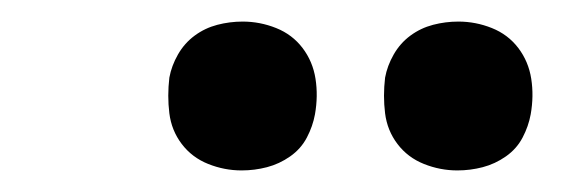

<svg xmlns="http://www.w3.org/2000/svg" viewBox="-20 -759 540 178"><path d="M404 -601Q388 -601 373 -607Q358 -613 348.5 -625.5Q339 -638 337 -654Q335 -670 337 -687Q339 -698 345 -708.5Q351 -719 360.5 -726Q370 -733 381.5 -736Q393 -739 405 -739Q421 -739 436 -733Q451 -727 460.5 -714.5Q470 -702 472.5 -686Q475 -670 472 -653Q470 -642 464.5 -631.5Q459 -621 449 -614Q439 -607 427.5 -604Q416 -601 404 -601ZM204 -601Q188 -601 173 -607Q158 -613 148.5 -625.5Q139 -638 137 -654Q135 -670 137 -687Q139 -698 145 -708.5Q151 -719 160.5 -726Q170 -733 181.5 -736Q193 -739 205 -739Q221 -739 236 -733Q251 -727 260.5 -714.5Q270 -702 272.5 -686Q275 -670 272 -653Q270 -642 264.5 -631.5Q259 -621 249 -614Q239 -607 227.5 -604Q216 -601 204 -601Z"/></svg>

Font: Iosevka Curly Slab Extrabold
Style: Italic
Weight: 800
Italic angle: -9°
Monospace: yes
Designer: Belleve Invis
Foundry: Belleve Invis
Version: Version 22.1.2; ttfautohint (v1.8.4)